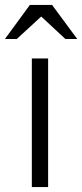

<svg xmlns="http://www.w3.org/2000/svg" viewBox="-54 -758 333 778"><path d="M75 0V-521H141V0ZM67 -738H157L259 -600H211L113 -691L14 -600H-34Z"/></svg>

Font: Rising Sun Light
Style: Regular
Weight: 300
Designer: Matt McInerney, Pablo Impallari, Rodrigo Fuenzalida (Raleway font), Stephen Hutchings (Greek), Cristiano Sobral (main ch
Foundry: The Rising Sun Project Authors
Version: Version 4.327; ttfautohint (v1.8.4.7-5d5b-dirty)